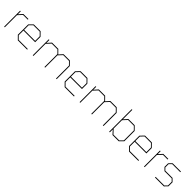

<svg xmlns="http://www.w3.org/2000/svg" viewBox="512 -2591 4444 4444"><g transform="rotate(45 2734.0 -368.5)"><path d="M95 0V-523H117V-427L204 -523H368V-501H213L117 -398V0Z M543 0 452 -92V-430L543 -523H766L857 -430V-253H474V-99L550 -22H848V0ZM474 -275H835V-424L759 -501H550L474 -424Z M1032 0V-523H1054V-427L1140 -523H1346L1436 -431L1519 -523H1724L1815 -430V0H1793V-424L1717 -501H1528L1437 -403V0H1415V-424L1339 -501H1150L1054 -398V0Z M2076 0 1985 -92V-430L2076 -523H2299L2390 -430V-253H2007V-99L2083 -22H2381V0ZM2007 -275H2368V-424L2292 -501H2083L2007 -424Z M2565 0V-523H2587V-427L2673 -523H2879L2969 -431L3052 -523H3257L3348 -430V0H3326V-424L3250 -501H3061L2970 -403V0H2948V-424L2872 -501H2683L2587 -398V0Z M3533 0V-737H3555V-427L3642 -523H3846L3938 -430V-92L3846 0H3642L3555 -96V0ZM3651 -22H3840L3916 -99V-424L3840 -501H3651L3555 -398V-125Z M4184 0 4093 -92V-430L4184 -523H4407L4498 -430V-253H4115V-99L4191 -22H4489V0ZM4115 -275H4476V-424L4400 -501H4191L4115 -424Z M4673 0V-523H4695V-427L4782 -523H4946V-501H4791L4695 -398V0Z M5033 0V-22H5316L5376 -82V-203L5321 -259H5085L5015 -329V-447L5089 -523H5360V-501H5097L5037 -441V-336L5091 -281H5327L5398 -210V-76L5323 0Z"/></g></svg>

Font: Tomorrow Thin
Style: Regular
Weight: 250
Designer: Tony de Marco, Monica Rizzolli
Foundry: Just in Type
Version: Version 2.002